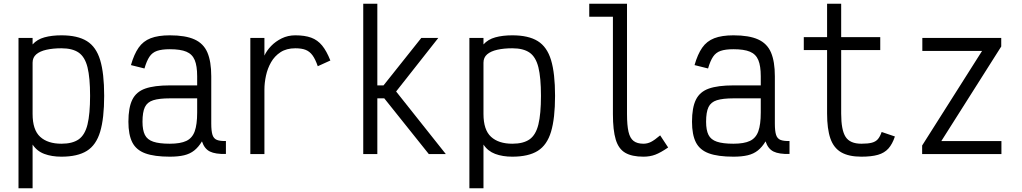

<svg xmlns="http://www.w3.org/2000/svg" viewBox="-20 -820 5440 1022"><path d="M78.5 182V-618H153.5V-583.5Q177.5 -610.5 216.5 -621.2Q255.5 -632 307 -632Q393 -632 442.5 -601.2Q492 -570.5 513.2 -500.2Q534.5 -430 534.5 -310Q534.5 -190 513.2 -119Q492 -48 442.5 -17Q393 14 307 14Q255 14 215.8 -0.8Q176.5 -15.5 153.5 -50.5V182ZM307 -55Q365.5 -55 398.8 -78.2Q432 -101.5 445.8 -157.5Q459.5 -213.5 459.5 -310Q459.5 -406.5 445.8 -461.8Q432 -517 398.8 -540Q365.5 -563 307 -563Q262 -563 227.2 -555.2Q192.5 -547.5 173 -530.8Q153.5 -514 153.5 -486.5V-213.5Q153.5 -128.5 193.8 -91.8Q234 -55 307 -55Z M884 14Q801.5 14 753.2 -3.8Q705 -21.5 684.2 -62.2Q663.5 -103 663.5 -172Q663.5 -247 684.2 -289.2Q705 -331.5 753.2 -348.5Q801.5 -365.5 884 -365.5H1029.5V-414Q1029.5 -469 1016.5 -500.2Q1003.5 -531.5 972 -544.8Q940.5 -558 884 -558Q841.5 -558 816 -549.2Q790.5 -540.5 775.5 -518Q760.5 -495.5 749 -455.5L677 -473.5Q693.5 -531.5 717.8 -566.2Q742 -601 782 -616.5Q822 -632 884 -632Q967 -632 1015.2 -610.2Q1063.5 -588.5 1084 -540.5Q1104.5 -492.5 1104.5 -414V-162Q1104.5 -122.5 1111 -102.2Q1117.5 -82 1134.8 -75.2Q1152 -68.5 1182.5 -69.5V-0.5Q1126.5 1 1097.2 -13.5Q1068 -28 1055 -67.5Q1037 -37.5 1014.2 -19.2Q991.5 -1 960 6.5Q928.5 14 884 14ZM884 -55Q940.5 -55 972 -70Q1003.5 -85 1016.5 -121.2Q1029.5 -157.5 1029.5 -221V-296.5H884Q827.5 -296.5 795.8 -286.5Q764 -276.5 751.2 -249.8Q738.5 -223 738.5 -172Q738.5 -127.5 751.2 -102Q764 -76.5 795.8 -65.8Q827.5 -55 884 -55Z M1312.5 0V-618H1387.5V-524Q1399.5 -550.5 1423 -575Q1446.5 -599.5 1479.5 -615.8Q1512.5 -632 1552 -632Q1602.5 -632 1636.5 -619.5Q1670.5 -607 1694.5 -577.8Q1718.5 -548.5 1738.5 -498L1671.5 -467.5Q1658.5 -505 1643.5 -525.5Q1628.5 -546 1607.2 -554.5Q1586 -563 1552 -563Q1505 -563 1473.2 -542.2Q1441.5 -521.5 1422.8 -488.5Q1404 -455.5 1395.8 -417.2Q1387.5 -379 1387.5 -343.5V0Z M1913.5 0V-800H1988.5V-365.5H2021.5L2222.5 -618H2313L2088.5 -333L2353 0H2262.5L2025.5 -296.5H1988.5V0Z M2478.5 182V-618H2553.5V-583.5Q2577.5 -610.5 2616.5 -621.2Q2655.5 -632 2707 -632Q2793 -632 2842.5 -601.2Q2892 -570.5 2913.2 -500.2Q2934.5 -430 2934.5 -310Q2934.5 -190 2913.2 -119Q2892 -48 2842.5 -17Q2793 14 2707 14Q2655 14 2615.8 -0.8Q2576.5 -15.5 2553.5 -50.5V182ZM2707 -55Q2765.5 -55 2798.8 -78.2Q2832 -101.5 2845.8 -157.5Q2859.5 -213.5 2859.5 -310Q2859.5 -406.5 2845.8 -461.8Q2832 -517 2798.8 -540Q2765.5 -563 2707 -563Q2662 -563 2627.2 -555.2Q2592.5 -547.5 2573 -530.8Q2553.5 -514 2553.5 -486.5V-213.5Q2553.5 -128.5 2593.8 -91.8Q2634 -55 2707 -55Z M3405 14Q3343.5 14 3308 -6.8Q3272.5 -27.5 3257.5 -77.2Q3242.5 -127 3242.5 -212.5V-731H3116.5V-800H3317.5V-212.5Q3317.5 -153 3325.5 -118.5Q3333.5 -84 3352.8 -69.5Q3372 -55 3405 -55Q3426 -55 3445 -64.5Q3464 -74 3494 -99.5L3536.5 -35Q3496.5 -7.5 3468.2 3.2Q3440 14 3405 14Z M3884 14Q3801.5 14 3753.2 -3.8Q3705 -21.5 3684.2 -62.2Q3663.5 -103 3663.5 -172Q3663.5 -247 3684.2 -289.2Q3705 -331.5 3753.2 -348.5Q3801.5 -365.5 3884 -365.5H4029.5V-414Q4029.5 -469 4016.5 -500.2Q4003.5 -531.5 3972 -544.8Q3940.5 -558 3884 -558Q3841.5 -558 3816 -549.2Q3790.5 -540.5 3775.5 -518Q3760.5 -495.5 3749 -455.5L3677 -473.5Q3693.5 -531.5 3717.8 -566.2Q3742 -601 3782 -616.5Q3822 -632 3884 -632Q3967 -632 4015.2 -610.2Q4063.5 -588.5 4084 -540.5Q4104.5 -492.5 4104.5 -414V-162Q4104.5 -122.5 4111 -102.2Q4117.5 -82 4134.8 -75.2Q4152 -68.5 4182.5 -69.5V-0.5Q4126.5 1 4097.2 -13.5Q4068 -28 4055 -67.5Q4037 -37.5 4014.2 -19.2Q3991.5 -1 3960 6.5Q3928.5 14 3884 14ZM3884 -55Q3940.5 -55 3972 -70Q4003.5 -85 4016.5 -121.2Q4029.5 -157.5 4029.5 -221V-296.5H3884Q3827.5 -296.5 3795.8 -286.5Q3764 -276.5 3751.2 -249.8Q3738.5 -223 3738.5 -172Q3738.5 -127.5 3751.2 -102Q3764 -76.5 3795.8 -65.8Q3827.5 -55 3884 -55Z M4565 14Q4498 14 4457.8 -9.2Q4417.5 -32.5 4400 -83.2Q4382.5 -134 4382.5 -215.5V-553.5H4258.5V-622.5H4382.5V-800H4457.5V-622.5H4665.5V-553.5H4457.5V-215.5Q4457.5 -128 4481 -91.5Q4504.5 -55 4565 -55Q4600.5 -55 4621 -60.5Q4641.5 -66 4653 -79.5Q4664.5 -93 4673 -117.5L4743.5 -93.5Q4730 -53 4709 -29.5Q4688 -6 4653.5 4Q4619 14 4565 14Z M4888.5 0V-45.5L5207.5 -549H4889.5V-618H5309.5V-572.5L4990.5 -69H5310.5V0Z"/></svg>

Font: Victor Mono Thin
Style: Regular
Weight: 100
Monospace: yes
Designer: Rune Bjørnerås
Version: Version 1.561;gftools[0.9.30]